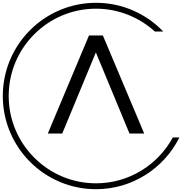

<svg xmlns="http://www.w3.org/2000/svg" viewBox="-342 -953 1300 1370"><path d="M891 28C785 223 579 355 343 355C-1 355 -280 75 -280 -268C-280 -612 -1 -891 343 -891C504 -891 652 -829 763 -728H823C701 -855 531 -933 343 -933C-24 -933 -322 -635 -322 -268C-322 99 -24 397 343 397C603 397 829 247 938 28ZM-1 0H102L342 -579L582 0H687L392 -700H293Z"/></svg>

Font: AWKNG-Font Medium
Style: Regular
Weight: 500
Designer: Awakening Church
Foundry: Awakening Church
Version: Version 1.700;PS 001.700;hotconv 1.0.88;makeotf.lib2.5.64775